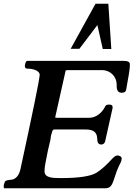

<svg xmlns="http://www.w3.org/2000/svg" viewBox="-26 -1015 731 1035"><path d="M603 -559V-550C603 -527 612 -515 630 -515C644 -515 652 -520 654 -531C667 -601 674 -644 674 -661V-667C675 -680 664 -687 641 -687H127C118 -688 113 -684 111 -675L108 -661V-660C108 -650 112 -645 121 -645C149 -645 188 -636 188 -611C185 -576 150 -407 84 -102C79 -79 69 -63 56 -54C50 -50 45 -48 40 -47C29 -45 0 -45 -1 -32L-6 -16L-5 0H540C552 0 562 -3 568 -9C576 -15 583 -31 591 -56C599 -82 607 -103 614 -118C622 -134 627 -144 628 -148C629 -153 630 -157 630 -160C630 -171 618 -177 606 -177C598 -177 587 -169 572 -152C547 -125 522 -102 496 -85C465 -65 400 -55 302 -55C257 -55 214 -56 214 -92C214 -107 216 -123 220 -141C228 -184 236 -224 246 -262C248 -273 248 -286 252 -294C256 -303 255 -317 267 -317H435C474 -317 497 -305 498 -268C498 -246 505 -236 520 -236C531 -236 538 -242 541 -254L581 -433V-439C581 -446 574 -451 567 -451H559C550 -451 544 -448 541 -441C526 -411 496 -380 454 -380H282C276 -380 272 -381 271 -382L272 -385C291 -468 309 -552 328 -635L335 -637H524C570 -637 603 -601 603 -559ZM402 -752 499 -880 528 -751H574L558 -995H489L355 -752Z"/></svg>

Font: fbb
Style: Bold Italic
Weight: 700
Italic angle: -12°
Designer: David J. Perry, Michael Sharpe
Version: Version 0.991